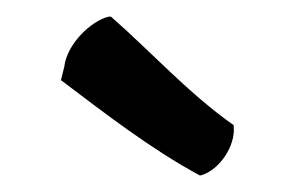

<svg xmlns="http://www.w3.org/2000/svg" viewBox="-20 -767 355 230"><path d="M53 -671C106 -631 160 -589 219 -557H221C244 -564 262 -593 260 -615V-617C206 -655 162 -704 113 -747H110C89 -742 60 -714 57 -687Z"/></svg>

Font: Hussar Pisanka
Style: Sbd
Weight: 600
Designer: Robert Jablonski
Foundry: Cannot Into Space Fonts
Version: Version 1.070